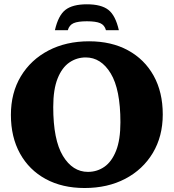

<svg xmlns="http://www.w3.org/2000/svg" viewBox="-20 -882 828 916"><path d="M405 -685Q511.5 -685 590.5 -642Q669.5 -599 713 -520.8Q756.5 -442.5 756.5 -336Q756.5 -231.5 709 -152.2Q661.5 -73 577.5 -29Q493.5 15 383.5 15Q277 15 198 -28Q119 -71 75.5 -149.5Q32 -228 32 -334Q32 -439 79.5 -518Q127 -597 211.2 -641Q295.5 -685 405 -685ZM399.5 -62Q443 -62 478 -86.2Q513 -110.5 533.8 -162.8Q554.5 -215 554.5 -298.5Q554.5 -455.5 508.2 -531.8Q462 -608 389 -608Q346 -608 310.8 -583.8Q275.5 -559.5 254.8 -507.5Q234 -455.5 234 -371.5Q234 -214.5 280.2 -138.2Q326.5 -62 399.5 -62ZM394.5 -780.5Q352 -780.5 331.2 -771.5Q310.5 -762.5 303.5 -738H242Q258 -808.5 292.2 -835Q326.5 -861.5 394.5 -861.5Q463 -861.5 497 -835Q531 -808.5 547 -738H485.5Q479 -762.5 458 -771.5Q437 -780.5 394.5 -780.5Z"/></svg>

Font: Newsreader Text ExtraBold
Style: Regular
Weight: 800
Designer: Hugues Gentile
Foundry: Production Type
Version: Version 1.001